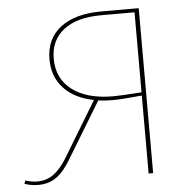

<svg xmlns="http://www.w3.org/2000/svg" viewBox="-49 -707 755 763"><g transform="rotate(-5 328.0 -325.5)"><path d="M532 -658V0H514V-311Q430 -303 399 -303Q365 -303 340 -307L204 -83Q177 -37 146.5 -15Q116 7 74 7Q46 7 19 -2L23 -15Q50 -7 70 -7Q108 -7 136 -27.5Q164 -48 189 -89L323 -310Q246 -325 203.5 -371Q161 -417 161 -486Q161 -568 219.5 -613Q278 -658 383 -658ZM514 -324V-643H381Q284 -643 231 -602Q178 -561 178 -487Q178 -408 237 -363Q296 -318 401 -318Q430 -318 514 -324Z"/></g></svg>

Font: Ysabeau SC Thin
Style: Regular
Weight: 200
Designer: Christian Thalmann (Catharsis Fonts)
Version: Version 0.003